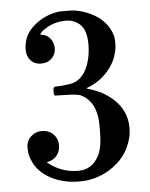

<svg xmlns="http://www.w3.org/2000/svg" viewBox="-51 -707 601 771"><g transform="rotate(-5 250.0 -321.5)"><path d="M127 -463Q100 -463 84.5 -480Q69 -497 69 -524Q69 -581 114 -619.5Q159 -658 218 -665H233Q268 -665 277 -664Q310 -659 344 -643Q410 -610 427 -549Q430 -539 430 -522Q430 -463 393.5 -416.5Q357 -370 302 -350L299 -348Q299 -347 308.5 -344.5Q318 -342 337.5 -334.5Q357 -327 375 -315Q457 -262 457 -175Q457 -134 438 -96Q414 -45 359.5 -11.5Q305 22 238 22Q172 22 121 -6Q70 -34 52 -81Q42 -102 42 -130Q42 -158 60.5 -175.5Q79 -193 105 -193Q133 -193 151 -175Q169 -157 169 -130Q169 -107 156 -90Q143 -73 121 -68L114 -66Q168 -21 238 -21Q293 -21 321 -74Q338 -107 338 -175V-195Q338 -290 274 -322Q259 -328 213 -329L171 -330L168 -332Q166 -335 166 -348Q166 -360 169 -363Q172 -366 174 -366Q202 -366 232 -371Q276 -377 299 -420.5Q322 -464 322 -525Q322 -590 287 -612Q266 -626 240 -626Q190 -626 152 -599Q148 -597 143 -592.5Q138 -588 135 -584L132 -580Q135 -579 139 -578Q159 -576 172.5 -559Q186 -542 186 -520Q186 -496 169.5 -479.5Q153 -463 127 -463Z"/></g></svg>

Font: MathJax_Main
Style: Regular
Weight: 400
Version: Version 1.1